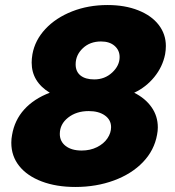

<svg xmlns="http://www.w3.org/2000/svg" viewBox="-20 -732 698 764"><path d="M637 -516Q640 -533 640 -549Q640 -596 611.5 -633Q583 -670 530 -691Q477 -712 408 -712Q331 -712 266.5 -686.5Q202 -661 160.5 -616.5Q119 -572 109 -516Q106 -498 106 -483Q106 -407 178 -363Q115 -339 76.5 -296.5Q38 -254 28 -195Q25 -180 25 -164Q25 -111 56.5 -71.5Q88 -32 146 -10Q204 12 280 12Q363 12 433.5 -14Q504 -40 549 -87Q594 -134 605 -196Q608 -211 608 -225Q608 -270 583 -305.5Q558 -341 514 -363Q561 -385 594 -425.5Q627 -466 637 -516ZM281 -476Q281 -513 309.5 -540Q338 -567 382 -567Q416 -567 436 -549.5Q456 -532 456 -505Q456 -471 426.5 -443.5Q397 -416 355 -416Q320 -416 300.5 -431.5Q281 -447 281 -476ZM218 -199Q218 -238 251 -264Q284 -290 333 -290Q373 -290 397.5 -272.5Q422 -255 422 -226Q422 -203 407.5 -181.5Q393 -160 366 -146.5Q339 -133 305 -133Q265 -133 241.5 -151Q218 -169 218 -199Z"/></svg>

Font: Geom Black
Style: Bold Italic
Weight: 900
Italic angle: -10°
Version: Version 1.102